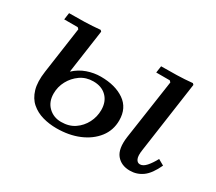

<svg xmlns="http://www.w3.org/2000/svg" viewBox="-95 -661 969 860"><g transform="rotate(30 389.0 -230.5)"><path d="M260 10Q223 10 189 0.5Q155 -9 129.5 -31Q104 -53 93 -90.5Q82 -128 90 -184L124 -423L117 -430H47L52 -465Q93 -465 132.5 -466Q172 -467 212 -471L218 -465L186 -240Q214 -266 248.5 -278Q283 -290 318 -290Q393 -290 440 -257.5Q487 -225 487 -161Q487 -110 457 -71.5Q427 -33 376 -11.5Q325 10 260 10ZM264 -25Q305 -25 333.5 -44.5Q362 -64 378 -95Q394 -126 394 -161Q394 -204 368.5 -229.5Q343 -255 300 -255Q262 -255 233.5 -235Q205 -215 188.5 -184.5Q172 -154 172 -119Q172 -76 198.5 -50.5Q225 -25 264 -25ZM728 -101 758 -84Q734 -32 705 -11Q676 10 640 10Q595 10 570.5 -20Q546 -50 555 -115L600 -423L593 -430H523L528 -465Q569 -465 609 -466Q649 -467 689 -471L695 -465L643 -99Q638 -67 644.5 -52Q651 -37 665 -37Q681 -37 697 -55Q713 -73 728 -101Z"/></g></svg>

Font: Brygada 1918 Medium
Style: Italic
Weight: 500
Italic angle: -8°
Designer: Mateusz Machalski | Borys Kosmynka | Przemek Hoffer
Foundry: NIEPODLEGLA 2018
Version: Version 3.006